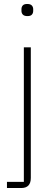

<svg xmlns="http://www.w3.org/2000/svg" viewBox="-20 -746 275 966"><path d="M100 -508H135V149Q135 200 87 200H15V169H100ZM118 -665Q102 -665 95 -672.5Q88 -680 88 -691V-700Q88 -711 94.5 -718.5Q101 -726 117 -726Q133 -726 140 -718.5Q147 -711 147 -700V-691Q147 -680 140.5 -672.5Q134 -665 118 -665Z"/></svg>

Font: IBM Plex Sans Arabic ExtraLight
Style: Regular
Weight: 200
Designer: Mike Abbink, Paul van der Laan, Pieter van Rosmalen, Wael Morcos, Khajak Apelian
Foundry: Bold Monday
Version: Version 1.1